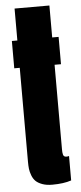

<svg xmlns="http://www.w3.org/2000/svg" viewBox="-59 -892 396 933"><g transform="rotate(-5 139.0 -425.5)"><path d="M49.3 -859.9H219.2V-704.1H250.5V-570.8H219.2V-158.7Q219.2 -149.4 219.7 -144Q220.2 -138.7 221.7 -132.6Q223.1 -126.5 227.3 -123.8Q231.4 -121.1 237.8 -121.1Q244.1 -121.1 250.5 -123V-3.9Q213.4 8.8 157.2 8.8Q128.9 8.8 108.6 1.2Q88.4 -6.3 77.1 -17.3Q65.9 -28.3 59.3 -45.7Q52.7 -63 51 -78.1Q49.3 -93.3 49.3 -112.8V-570.8H22.5V-704.1H49.3Z"/></g></svg>

Font: Anton
Style: Regular
Weight: 400
Foundry: vernon adams
Version: Version 1.000